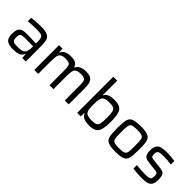

<svg xmlns="http://www.w3.org/2000/svg" viewBox="163 -1764 2794 2794"><g transform="rotate(45 1560.0 -367.5)"><path d="M55 -140Q55 -199 69 -232Q83 -265 116.5 -280Q150 -295 211 -295Q240 -295 402 -290V-320Q402 -380 390.5 -405Q379 -430 348.5 -437Q318 -444 245 -444Q213 -444 164.5 -440.5Q116 -437 89 -433V-504Q168 -518 274 -518Q364 -518 408.5 -499.5Q453 -481 468 -439.5Q483 -398 483 -319V0H410L406 -71H400Q379 -23 332.5 -7.5Q286 8 223 8Q135 8 95 -24.5Q55 -57 55 -140ZM381 -109Q402 -145 402 -209V-232H232Q190 -232 170.5 -226Q151 -220 143 -202.5Q135 -185 135 -148Q135 -112 144 -95Q153 -78 177.5 -71.5Q202 -65 254 -65Q304 -65 335.5 -74Q367 -83 381 -109Z M1285 -287Q1285 -359 1277.5 -389Q1270 -419 1248 -429Q1226 -439 1174 -439Q1118 -439 1092 -420Q1066 -401 1059 -366Q1052 -331 1052 -263V0H971V-287Q971 -359 963.5 -389Q956 -419 934 -429Q912 -439 860 -439Q804 -439 778 -419.5Q752 -400 745 -364.5Q738 -329 738 -263V0H657V-510H729L733 -438H739Q754 -477 790.5 -497.5Q827 -518 894 -518Q960 -518 994 -499Q1028 -480 1041 -438H1048Q1080 -518 1207 -518Q1274 -518 1308 -497Q1342 -476 1354 -434.5Q1366 -393 1366 -319V0H1285Z M1622 -71H1616L1612 0H1540V-743H1621V-446H1626Q1646 -486 1686.5 -502Q1727 -518 1792 -518Q1867 -518 1906.5 -495Q1946 -472 1962.5 -416.5Q1979 -361 1979 -255Q1979 -149 1962.5 -93.5Q1946 -38 1906 -15Q1866 8 1790 8Q1728 8 1685 -8.5Q1642 -25 1622 -71ZM1897 -255Q1897 -341 1887.5 -377.5Q1878 -414 1850.5 -426.5Q1823 -439 1758 -439Q1709 -439 1680 -427Q1651 -415 1639 -390Q1628 -368 1624.5 -337Q1621 -306 1621 -255Q1621 -202 1624 -172Q1627 -142 1638 -120Q1651 -94 1680 -82Q1709 -70 1758 -70Q1823 -70 1850.5 -82Q1878 -94 1887.5 -131Q1897 -168 1897 -255Z M2109 -255Q2109 -372 2121.5 -423.5Q2134 -475 2180 -496.5Q2226 -518 2333 -518Q2439 -518 2485 -496.5Q2531 -475 2543.5 -423.5Q2556 -372 2556 -255Q2556 -138 2543.5 -86.5Q2531 -35 2485 -13.5Q2439 8 2333 8Q2226 8 2180 -13.5Q2134 -35 2121.5 -86.5Q2109 -138 2109 -255ZM2475 -255Q2475 -349 2468.5 -383.5Q2462 -418 2434 -431Q2406 -444 2333 -444Q2260 -444 2231.5 -431Q2203 -418 2196.5 -383.5Q2190 -349 2190 -255Q2190 -161 2196.5 -126.5Q2203 -92 2231.5 -79Q2260 -66 2333 -66Q2406 -66 2434 -79Q2462 -92 2468.5 -126.5Q2475 -161 2475 -255Z M2692 -5V-77Q2791 -66 2873 -66Q2924 -66 2948 -73Q2972 -80 2979.5 -95.5Q2987 -111 2987 -142Q2987 -173 2981.5 -186.5Q2976 -200 2964 -205Q2952 -210 2922 -213L2789 -228Q2743 -233 2718.5 -249Q2694 -265 2685 -293Q2676 -321 2676 -368Q2676 -433 2699.5 -465.5Q2723 -498 2764.5 -508Q2806 -518 2876 -518Q2915 -518 2960 -514Q3005 -510 3036 -504V-432Q2958 -444 2875 -444Q2829 -444 2805 -439.5Q2781 -435 2768 -419.5Q2755 -404 2755 -371Q2755 -342 2760 -329Q2765 -316 2777 -311Q2789 -306 2817 -303L2955 -287Q2999 -282 3021.5 -270.5Q3044 -259 3054.5 -230Q3065 -201 3065 -144Q3065 -81 3044.5 -48Q3024 -15 2984.5 -3.5Q2945 8 2877 8Q2836 8 2784 4Q2732 0 2692 -5Z"/></g></svg>

Font: Source Han Sans & Saira Hybrid
Style: Regular
Weight: 400
Designer: Ryoko NISHIZUKA 西塚涼子 (kana & ideographs); Paul D. Hunt (Latin, Greek & Cyrillic); Wenlong ZHANG 张文龙 (bopomofo); Sandoll 
Foundry: Adobe Systems Incorporated
Version: Version 1.00;August 2, 2021;FontCreator 13.0.0.2675 64-bit